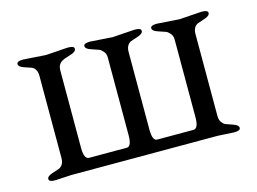

<svg xmlns="http://www.w3.org/2000/svg" viewBox="-65 -512 835 624"><g transform="rotate(-15 352.5 -200.0)"><path d="M655 3H652L599 0H107L54 3H51Q31 3 31 -6.5Q31 -16 49 -22Q67 -28 73 -30Q90 -38 90 -62V-338Q90 -362 73 -370Q67 -372 49 -378Q31 -384 31 -393.5Q31 -403 51 -403H54L128 -398L201 -403H204Q224 -403 224 -393.5Q224 -384 207 -378.5Q190 -373 185.5 -371.5Q181 -370 174 -366Q160 -357 160 -338V-77Q160 -39 177 -39H304Q320 -39 320 -77V-338Q320 -351 313 -359Q306 -367 300 -369.5Q294 -372 275 -378Q256 -384 256 -393.5Q256 -403 276 -403H279L353 -398L426 -403H429Q449 -403 449 -393.5Q449 -384 431 -378Q413 -372 407 -370Q390 -362 390 -338V-77Q390 -39 406 -39H528Q545 -39 545 -77V-338Q545 -351 538 -359Q531 -367 525 -369.5Q519 -372 500 -378Q481 -384 481 -393.5Q481 -403 501 -403H504L578 -398L651 -403H654Q674 -403 674 -393.5Q674 -384 656 -378Q638 -372 632 -370Q615 -362 615 -338V-62Q615 -49 621 -41Q627 -33 633 -30.5Q639 -28 657 -22Q675 -16 675 -6.5Q675 3 655 3Z"/></g></svg>

Font: EB Garamond
Style: Regular
Weight: 400
Version: Version 0.012